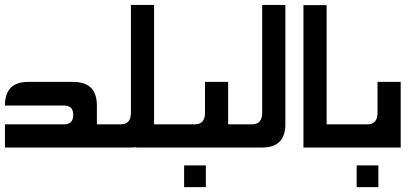

<svg xmlns="http://www.w3.org/2000/svg" viewBox="-20 -597 1690 777"><path d="M0 -93.8H239.3Q276.4 -93.8 276.4 -131.8Q276.4 -169.9 239.3 -169.9H0Q0 -265.6 93.8 -265.6H276.4Q372.1 -265.6 372.1 -169.9V0H0Z M349.1 -93.8H468.8Q509.8 -93.8 509.8 -140.6V-577.1H603.5V-93.8Q603.5 0 509.8 0H298.8Z M579.6 -93.8H768.6Q809.6 -93.8 809.6 -140.6V-265.6H903.3V0H530.3ZM725.1 160.2V72.3H813V160.2Z M880.4 -93.8H1000Q1041 -93.8 1041 -140.6V-577.1H1134.8V-93.8Q1134.8 0 1041 0H830.1Z M1208 0V-576.2H1301.8V0Z M1277.8 -93.8H1466.8Q1507.8 -93.8 1507.8 -140.6V-265.6H1601.6V0H1228.5ZM1423.3 160.2V72.3H1511.2V160.2Z"/></svg>

Font: Aswaq
Style: Regular
Weight: 400
Designer: Husham Jawad
Version: Version 1.000;November 3, 2021;FontCreator 14.0.0.2814 32-bi